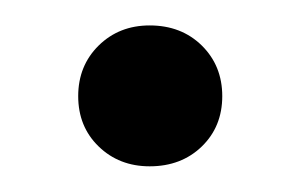

<svg xmlns="http://www.w3.org/2000/svg" viewBox="-20 -123 236 151"><path d="M97.7 7.8Q73.7 7.8 57.6 -7.8Q41.5 -23.4 41.5 -47.4Q41.5 -71.3 57.6 -87.2Q73.7 -103 97.7 -103Q122.6 -103 138.7 -87.2Q154.8 -71.3 154.8 -47.4Q154.8 -23.4 138.7 -7.8Q122.6 7.8 97.7 7.8Z"/></svg>

Font: Lateef
Style: Regular
Weight: 400
Designer: SIL International
Foundry: SIL International
Version: Version 4.200